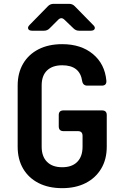

<svg xmlns="http://www.w3.org/2000/svg" viewBox="-20 -970 640 1000"><path d="M304 10Q233 10 181 -16.5Q129 -43 100.5 -91.5Q72 -140 72 -206V-524Q72 -590 100.5 -638.5Q129 -687 181 -713.5Q233 -740 304 -740Q402 -740 464 -688.5Q526 -637 534 -550Q536 -524 510 -524H435Q412 -524 408 -548Q396 -630 304 -630Q253 -630 225 -603Q197 -576 197 -525V-206Q197 -155 225 -127Q253 -99 304 -99Q355 -99 382.5 -127Q410 -155 410 -206V-262Q410 -287 386 -287H311Q286 -287 286 -312V-371Q286 -395 311 -395H511Q536 -395 536 -371V-206Q536 -140 507 -91.5Q478 -43 426 -16.5Q374 10 304 10ZM148 -810Q131 -810 127 -819.5Q123 -829 134 -840L229 -937Q241 -950 259 -950H340Q358 -950 370 -937L465 -840Q477 -829 473 -819.5Q469 -810 452 -810H392Q375 -810 363 -822L316 -867Q299 -884 282 -866L239 -823Q227 -810 209 -810Z"/></svg>

Font: Pitagon Sans Mono
Style: Bold
Weight: 700
Monospace: yes
Designer: Travis Tran
Foundry: Pitagon
Version: Version 1.001; ttfautohint (v1.8.4.7-5d5b);gftools[0.9.26]